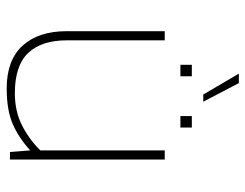

<svg xmlns="http://www.w3.org/2000/svg" viewBox="-102 -640 751 588"><g transform="rotate(90 274.0 -345.5)"><path d="M269 -592 205 -701H234L291 -592ZM178 -522V-557H213V-522ZM335 -522V-557H370V-522ZM250 10Q164 10 119.5 -38.5Q75 -87 75 -174V-474H103V-174Q103 -97 141.5 -56Q180 -15 265 -15Q321 -15 364.5 -37.5Q408 -60 440 -93V-474H468V0H445L440 -62Q403 -28 360.5 -9Q318 10 250 10Z"/></g></svg>

Font: Kanit Thin
Style: Regular
Weight: 250
Designer: Katatrad Team
Foundry: CadsonDemak
Version: Version 2.000; ttfautohint (v1.8.3)